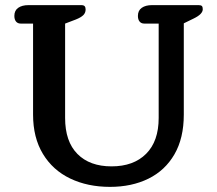

<svg xmlns="http://www.w3.org/2000/svg" viewBox="-20 -715 847 749"><path d="M109 -268V-623H61Q49 -623 42.5 -631Q36 -639 36 -653Q36 -674 51 -684.5Q66 -695 91 -695H297Q307 -695 310.5 -690.5Q314 -686 314 -678Q314 -665 305 -656Q296 -647 276 -639L234 -623V-255Q234 -163 282 -114.5Q330 -66 415 -66Q501 -66 550 -115Q599 -164 599 -255V-623H543Q531 -623 524.5 -631Q518 -639 518 -653Q518 -674 533 -684.5Q548 -695 573 -695H755Q764 -695 767.5 -691.5Q771 -688 771 -679Q771 -660 736 -643L697 -624V-268Q697 -176 660.5 -113Q624 -50 559 -18Q494 14 409 14Q322 14 254 -18.5Q186 -51 147.5 -114.5Q109 -178 109 -268Z"/></svg>

Font: MaitreeSemiBold
Style: Regular
Weight: 600
Designer: CadsonDemak Team
Foundry: CadsonDemak
Version: Version 1.000